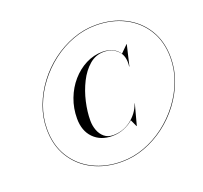

<svg xmlns="http://www.w3.org/2000/svg" viewBox="-131 -912 1137 1074"><g transform="rotate(-20 437.5 -375.0)"><path d="M85 -305Q85 -375 109.8 -441.5Q134.5 -508 178 -565.8Q221.5 -623.5 279.2 -667Q337 -710.5 403.5 -735.2Q470 -760 540 -760Q636.5 -760 712.2 -721.5Q788 -683 831.5 -612.2Q875 -541.5 875 -445Q875 -375 850.2 -308.5Q825.5 -242 782 -184.2Q738.5 -126.5 680.8 -83Q623 -39.5 556.5 -14.8Q490 10 420 10Q323.5 10 247.8 -28.5Q172 -67 128.5 -137.8Q85 -208.5 85 -305ZM87.5 -305Q87.5 -209 130.8 -139Q174 -69 249 -30.8Q324 7.5 420 7.5Q489 7.5 555.2 -17Q621.5 -41.5 678.8 -85Q736 -128.5 779.5 -185.8Q823 -243 847.8 -309.2Q872.5 -375.5 872.5 -445Q872.5 -541 829.2 -611Q786 -681 711 -719.2Q636 -757.5 540 -757.5Q471 -757.5 404.8 -733Q338.5 -708.5 281.2 -665Q224 -621.5 180.5 -564.2Q137 -507 112.2 -440.8Q87.5 -374.5 87.5 -305ZM418 -144Q349 -144 307 -186.8Q265 -229.5 265 -303Q265 -364.5 285.8 -419.2Q306.5 -474 343 -516Q379.5 -558 426.5 -582Q473.5 -606 526 -606Q558 -606 584.2 -594Q610.5 -582 625.5 -558.5L667.5 -600H669L640 -477H638.5Q646.5 -538.5 614.2 -570.8Q582 -603 532 -603Q484 -603 446.5 -570.8Q409 -538.5 383.2 -487.2Q357.5 -436 344.2 -377.5Q331 -319 331 -267Q331 -236.5 341.2 -209Q351.5 -181.5 372.2 -164.2Q393 -147 424 -147Q483.5 -147 530 -182.2Q576.5 -217.5 595.5 -270L596.5 -273H598L565 -150H563.5L544.5 -191.5Q519.5 -169.5 487.2 -156.8Q455 -144 418 -144Z"/></g></svg>

Font: Bodoni* 72pt
Style: Italic
Weight: 400
Italic angle: -13°
Version: Version 2.3